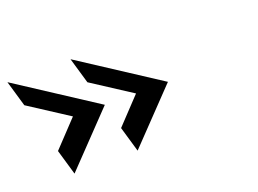

<svg xmlns="http://www.w3.org/2000/svg" viewBox="-201 -624 902 672"><g transform="rotate(-20 250.5 -288.5)"><path d="M102 -479 130 -383 276.5 -288 185.9 -192 213.3 -98 395.3 -288ZM-133 -479 -105 -383 41.5 -288 -49.1 -192 -21.7 -98 160.3 -288Z"/></g></svg>

Font: Din Kursivschrift
Style: BreitLeft
Weight: 400
Version: Version 1.089